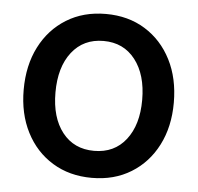

<svg xmlns="http://www.w3.org/2000/svg" viewBox="-44 -572 648 629"><g transform="rotate(5 280.0 -257.5)"><path d="M279.8 11.7Q206.1 11.7 150.4 -22.5Q94.7 -56.6 63.7 -117.2Q32.7 -177.7 32.7 -256.8Q32.7 -336.9 63.7 -397.7Q94.7 -458.5 150.4 -492.9Q206.1 -527.3 279.8 -527.3Q353.5 -527.3 408.9 -492.9Q464.4 -458.5 495.4 -397.7Q526.4 -336.9 526.4 -256.8Q526.4 -177.7 495.4 -117.2Q464.4 -56.6 408.9 -22.5Q353.5 11.7 279.8 11.7ZM279.8 -77.1Q346.2 -77.1 384.3 -126Q422.4 -174.8 422.4 -256.8Q422.4 -339.8 384 -389.2Q345.7 -438.5 279.8 -438.5Q213.9 -438.5 175.5 -389.4Q137.2 -340.3 137.2 -256.8Q137.2 -174.3 175.3 -125.7Q213.4 -77.1 279.8 -77.1Z"/></g></svg>

Font: Inter Display Medium
Style: Regular
Weight: 500
Designer: Rasmus Andersson
Foundry: rsms
Version: Version 4.001;git-9221beed3